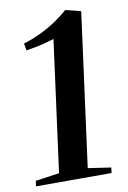

<svg xmlns="http://www.w3.org/2000/svg" viewBox="-85 -804 572 857"><g transform="rotate(-10 200.5 -376.0)"><path d="M11 -24.5 119 -40 198.5 -634.5Q184 -629.5 162.8 -623.8Q141.5 -618 117.8 -613.2Q94 -608.5 71 -605L65.5 -637Q107.5 -650 145.2 -668.2Q183 -686.5 215.2 -708.2Q247.5 -730 272.5 -752.5L342 -735L249 -40L353 -24.5L350 0H7.5Z"/></g></svg>

Font: Merriweather 120pt SemiBold
Style: Italic
Weight: 600
Italic angle: -7.8°
Version: Version 2.101